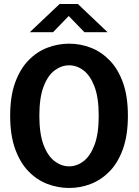

<svg xmlns="http://www.w3.org/2000/svg" viewBox="-20 -923 690 954"><path d="M323.5 11Q268 11 215.5 -9Q163 -29 121.5 -71.8Q80 -114.5 55.2 -183Q30.5 -251.5 30.5 -348Q30.5 -444.5 55.2 -512.5Q80 -580.5 121.5 -623.2Q163 -666 215.5 -686Q268 -706 323.5 -706Q379 -706 431 -686Q483 -666 524.8 -623.2Q566.5 -580.5 591 -512.5Q615.5 -444.5 615.5 -348Q615.5 -251.5 591 -183Q566.5 -114.5 524.8 -71.8Q483 -29 431 -9Q379 11 323.5 11ZM323.5 -96.5Q361.5 -96.5 395 -122Q428.5 -147.5 449.5 -202.8Q470.5 -258 470.5 -348Q470.5 -437.5 449.5 -492.8Q428.5 -548 395 -573.2Q361.5 -598.5 323.5 -598.5Q285.5 -598.5 251.5 -573.2Q217.5 -548 196.5 -492.8Q175.5 -437.5 175.5 -348Q175.5 -258 196.5 -202.8Q217.5 -147.5 251.5 -122Q285.5 -96.5 323.5 -96.5ZM128 -763 276 -903H367L514.5 -763H399.5L321.5 -843.5L243.5 -763Z"/></svg>

Font: Trispace SemiBold
Style: Regular
Weight: 600
Designer: Tyler Finck
Foundry: Etcetera Type Company
Version: Version 1.210; ttfautohint (v1.8.3)